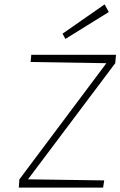

<svg xmlns="http://www.w3.org/2000/svg" viewBox="-20 -858 550 878"><path d="M66 0 68.5 -37.5 466.5 -569 120 -574.5 123 -607.5H510.5L507 -569L108 -38L456.5 -33L451.5 0ZM279 -680 266 -704 458.5 -838 477.5 -803Z"/></svg>

Font: Karla ExtraLight
Style: Italic
Weight: 250
Italic angle: -8°
Designer: Jonathan Pinhorn
Version: Version 2.004;gftools[0.9.33]